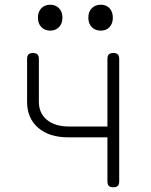

<svg xmlns="http://www.w3.org/2000/svg" viewBox="-20 -785 640 815"><path d="M461 10Q448 10 442 4Q436 -2 436 -15V-202H270Q189 -202 142 -242.5Q95 -283 95 -353V-535Q95 -548 101 -554Q107 -560 120 -560Q133 -560 139 -554Q145 -548 145 -535V-353Q145 -304 179.5 -276Q214 -248 272 -248H436V-535Q436 -548 442 -554Q448 -560 461 -560Q474 -560 480 -554Q486 -548 486 -535V-15Q486 -2 480 4Q474 10 461 10ZM408 -655Q384 -655 369.5 -670Q355 -685 355 -710Q355 -735 369.5 -750Q384 -765 408 -765Q431 -765 445 -750Q459 -735 459 -710Q459 -685 445 -670Q431 -655 408 -655ZM193 -655Q170 -655 155.5 -670Q141 -685 141 -710Q141 -735 155.5 -750Q170 -765 193 -765Q216 -765 230.5 -750Q245 -735 245 -710Q245 -685 230.5 -670Q216 -655 193 -655Z"/></svg>

Font: Maple Mono Thin
Style: Regular
Weight: 250
Monospace: yes
Designer: subframe7536
Version: Version 7.000